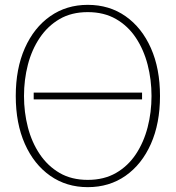

<svg xmlns="http://www.w3.org/2000/svg" viewBox="-20 -760 724 792"><path d="M342 12Q254 12 187 -35Q120 -82 82.5 -166.5Q45 -251 45 -364Q45 -477 82.5 -561.5Q120 -646 187 -693Q254 -740 342 -740Q431 -740 498 -693Q565 -646 602.5 -561.5Q640 -477 640 -364Q640 -251 602.5 -166.5Q565 -82 498 -35Q431 12 342 12ZM342 -18Q409 -18 458.5 -46.5Q508 -75 540.5 -124Q573 -173 589 -235Q605 -297 605 -364Q605 -431 589 -493Q573 -555 540.5 -604Q508 -653 458.5 -681.5Q409 -710 342 -710Q275 -710 226 -681.5Q177 -653 144 -604Q111 -555 95 -493Q79 -431 79 -364Q79 -297 95 -235Q111 -173 144 -124Q177 -75 226 -46.5Q275 -18 342 -18ZM119 -378H566V-350H119Z"/></svg>

Font: Murecho ExtraLight
Style: Regular
Weight: 200
Designer: Neil Summerour
Foundry: Positype
Version: Version 1.010; ttfautohint (v1.8.3)